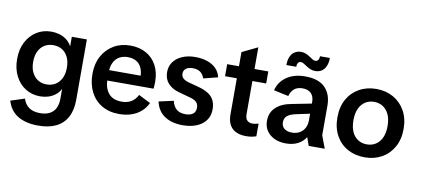

<svg xmlns="http://www.w3.org/2000/svg" viewBox="-80 -1006 3306 1508"><g transform="rotate(10 1573.0 -252.5)"><path d="M280 212Q182 212 118 174Q54 136 31 57L142 21Q155 64 188 88.5Q221 113 278 113Q345 113 380.5 77.5Q416 42 416 -28V-103H415Q399 -73 373.5 -54Q348 -35 318 -26Q288 -17 255 -17Q190 -17 138.5 -49Q87 -81 57 -139.5Q27 -198 27 -275Q27 -353 57 -410.5Q87 -468 138.5 -500.5Q190 -533 256 -533Q289 -533 320 -524Q351 -515 376.5 -496Q402 -477 419 -446H420V-521H540V-39Q540 44 509.5 100Q479 156 421.5 184Q364 212 280 212ZM289 -118Q329 -118 359 -136.5Q389 -155 406.5 -190Q424 -225 424 -275Q424 -325 406.5 -360Q389 -395 359 -413Q329 -431 289 -431Q250 -431 220 -413Q190 -395 172.5 -360Q155 -325 155 -274Q155 -225 172.5 -190Q190 -155 220 -136.5Q250 -118 289 -118Z M889 12Q810 12 751.5 -22.5Q693 -57 661.5 -119Q630 -181 630 -264Q630 -344 663 -404.5Q696 -465 753.5 -499Q811 -533 885 -533Q958 -533 1012 -503Q1066 -473 1096 -417.5Q1126 -362 1126 -286Q1126 -271 1125 -256Q1124 -241 1123 -231H692V-314H1044L1006 -299Q1006 -345 991.5 -376.5Q977 -408 949 -424Q921 -440 881 -440Q844 -440 815 -424Q786 -408 769.5 -374.5Q753 -341 753 -289V-245Q753 -172 788 -129.5Q823 -87 894 -87Q937 -87 968.5 -105.5Q1000 -124 1020 -163L1115 -115Q1096 -74 1063 -45.5Q1030 -17 986.5 -2.5Q943 12 889 12Z M1397 12Q1310 12 1253 -25.5Q1196 -63 1179 -139L1296 -165Q1307 -119 1333.5 -98Q1360 -77 1403 -77Q1443 -77 1464 -93.5Q1485 -110 1485 -142Q1485 -168 1471 -184.5Q1457 -201 1423 -211L1325 -238Q1269 -253 1237 -288.5Q1205 -324 1205 -378Q1205 -425 1230 -459.5Q1255 -494 1300 -513.5Q1345 -533 1404 -533Q1456 -533 1498 -519Q1540 -505 1568.5 -477.5Q1597 -450 1607 -407L1493 -378Q1481 -412 1458 -427.5Q1435 -443 1400 -443Q1364 -443 1345 -428Q1326 -413 1326 -388Q1326 -366 1339.5 -352Q1353 -338 1382 -329L1475 -304Q1516 -292 1546 -273.5Q1576 -255 1592 -225Q1608 -195 1608 -152Q1608 -100 1581.5 -63.5Q1555 -27 1507.5 -7.5Q1460 12 1397 12Z M1904 10Q1830 10 1791.5 -27Q1753 -64 1753 -137V-634L1877 -694V-160Q1877 -127 1892.5 -111.5Q1908 -96 1936 -96Q1947 -96 1958 -98Q1969 -100 1983 -104V-3Q1963 4 1944 7Q1925 10 1904 10ZM1659 -425V-521H1987V-425Z M2221 12Q2142 12 2093 -29Q2044 -70 2044 -138Q2044 -204 2088.5 -245.5Q2133 -287 2212 -301L2415 -341V-261L2256 -227Q2214 -218 2191.5 -200Q2169 -182 2169 -148Q2169 -116 2191.5 -98Q2214 -80 2252 -80Q2287 -80 2313 -94.5Q2339 -109 2353.5 -136Q2368 -163 2368 -197V-344Q2368 -388 2344.5 -412.5Q2321 -437 2276 -437Q2235 -437 2210 -416.5Q2185 -396 2175 -358L2057 -383Q2074 -452 2133 -492.5Q2192 -533 2280 -533Q2387 -533 2439 -480.5Q2491 -428 2491 -336V-101L2529 0H2401L2378 -65H2377Q2354 -28 2314 -8Q2274 12 2221 12ZM2348 -588Q2327 -588 2309.5 -595.5Q2292 -603 2277 -613Q2262 -623 2249.5 -630.5Q2237 -638 2227 -638Q2214 -638 2205.5 -628Q2197 -618 2197 -595H2118Q2118 -635 2130 -662Q2142 -689 2164 -703Q2186 -717 2215 -717Q2236 -717 2253.5 -709.5Q2271 -702 2286 -692Q2301 -682 2313 -674.5Q2325 -667 2335 -667Q2349 -667 2357.5 -677.5Q2366 -688 2366 -709H2445Q2445 -671 2433 -643.5Q2421 -616 2399.5 -602Q2378 -588 2348 -588Z M2848 12Q2772 12 2712 -21Q2652 -54 2618 -115.5Q2584 -177 2584 -260Q2584 -344 2618 -405Q2652 -466 2712 -499.5Q2772 -533 2848 -533Q2924 -533 2983.5 -499.5Q3043 -466 3077.5 -405Q3112 -344 3112 -260Q3112 -177 3077.5 -115.5Q3043 -54 2983.5 -21Q2924 12 2848 12ZM2848 -91Q2887 -91 2917.5 -110Q2948 -129 2966 -166.5Q2984 -204 2984 -260Q2984 -317 2966 -354.5Q2948 -392 2917.5 -411Q2887 -430 2848 -430Q2809 -430 2778.5 -411Q2748 -392 2730 -354.5Q2712 -317 2712 -260Q2712 -204 2729.5 -166.5Q2747 -129 2778 -110Q2809 -91 2848 -91Z"/></g></svg>

Font: TikTok Sans 24pt SemiBold
Style: Regular
Weight: 600
Version: Version 4.000